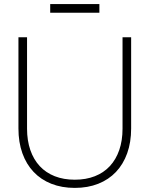

<svg xmlns="http://www.w3.org/2000/svg" viewBox="-20 -902 730 937"><path d="M225 -882H465V-840H225ZM345 15Q281.5 15 230.5 -5.2Q179.5 -25.5 144 -63Q108.5 -100.5 89.2 -154.2Q70 -208 70 -275V-720H112V-274Q112 -216 128 -169.8Q144 -123.5 174 -91.2Q204 -59 247.2 -42Q290.5 -25 345 -25Q399.5 -25 442.8 -42Q486 -59 516 -91.2Q546 -123.5 562 -169.8Q578 -216 578 -274V-720H620V-275Q620 -208 600.8 -154.2Q581.5 -100.5 546 -63Q510.5 -25.5 459.5 -5.2Q408.5 15 345 15Z"/></svg>

Font: Vela Sans ExtLt
Style: Regular
Weight: 200
Designer: Principal design: Mikhail Sharanda - project Manrope.
Design modification: Ravid Balaliev
Foundry: Mikhail Sharanda
Version: Version 1.001